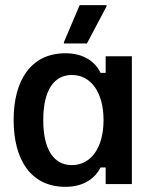

<svg xmlns="http://www.w3.org/2000/svg" viewBox="-20 -720 602 751"><path d="M320 -550 396.7 -695V-700H291.7L230 -555V-550ZM235.8 10.8C309.2 10.8 353.3 -24.2 373.3 -65H393.3V0H495.8V-500H393.3V-435H373.3C353.3 -477.5 308.3 -511.7 235.8 -511.7C102.5 -511.7 33.3 -407.5 33.3 -250.8C33.3 -95 100.8 10.8 235.8 10.8ZM260.8 -74.2C190 -74.2 149.2 -135.8 149.2 -250C149.2 -365 190 -426.7 260.8 -426.7C336.7 -426.7 385 -357.5 385 -250C385 -143.3 336.7 -74.2 260.8 -74.2Z"/></svg>

Font: Familjen Grotesk Medium
Style: Regular
Weight: 500
Designer: Anders Wikstroem, Jonas Baeckman, Matilda Gysing, Kristian Moeller
Foundry: Familjen STHLM AB
Version: Version 2.000